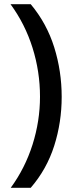

<svg xmlns="http://www.w3.org/2000/svg" viewBox="-20 -734 353 912"><path d="M273 -274Q273 -153 237.5 -41.5Q202 70 126 158H31Q99 65 134.5 -47Q170 -159 170 -275Q170 -394 134.5 -507Q99 -620 30 -714H126Q202 -623 237.5 -509.5Q273 -396 273 -274Z"/></svg>

Font: Noto Sans Sora Sompeng Medium
Style: Regular
Weight: 500
Designer: Monotype Design Team. David Williams.
Foundry: Monotype Imaging Inc.
Version: Version 2.101; ttfautohint (v1.8.4.7-5d5b)